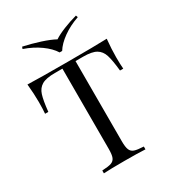

<svg xmlns="http://www.w3.org/2000/svg" viewBox="-181 -850 862 952"><g transform="rotate(-30 250.5 -373.5)"><path d="M471.8 -467.7Q471.8 -427.4 474.2 -401.6H455.6Q449.2 -463.7 439.5 -494Q429.8 -524.2 405.6 -538.3Q381.5 -552.4 331.5 -552.4H287.9V-93.5Q287.9 -59.7 294.4 -44.4Q300.8 -29 316.9 -23.4Q333.1 -17.7 369.4 -16.1V0Q327.4 -2.4 250.8 -2.4Q170.2 -2.4 131.5 0V-16.1Q167.7 -17.7 183.9 -23.4Q200 -29 206.5 -44.4Q212.9 -59.7 212.9 -93.5V-552.4H169.4Q119.4 -552.4 95.2 -538.3Q71 -524.2 61.3 -494Q51.6 -463.7 45.2 -401.6H26.6Q29 -427.4 29 -467.7Q29 -513.7 23.4 -571Q90.3 -568.5 250.8 -568.5Q410.5 -568.5 477.4 -571Q471.8 -513.7 471.8 -467.7ZM406.5 -735.5Q354.8 -717.7 314.9 -689.1Q275 -660.5 255.6 -629H241.1Q221.8 -660.5 181.9 -689.1Q141.9 -717.7 90.3 -735.5L94.4 -746.8Q142.7 -736.3 189.9 -721Q237.1 -705.6 264.5 -690.3Q287.1 -705.6 325.4 -721Q363.7 -736.3 402.4 -746.8Z"/></g></svg>

Font: Playfair Display
Style: Regular
Weight: 400
Designer: Claus Eggers Sørensen
Foundry: Claus Eggers Sørensen
Version: Version 1.005; ttfautohint (v1.2) -l 10 -r 42 -G 200 -x 21 -